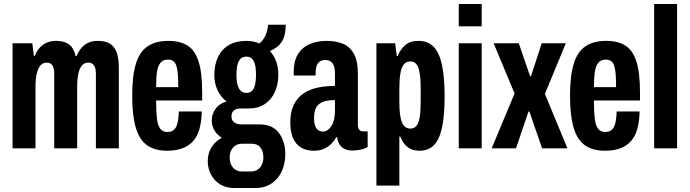

<svg xmlns="http://www.w3.org/2000/svg" viewBox="-20 -744 3459 963"><path d="M43 0V-527H142L150 -463H154Q165 -490 181 -506.5Q197 -523 217 -531Q237 -539 262 -539Q303 -539 327 -520.5Q351 -502 359 -463H364Q376 -490 391 -506.5Q406 -523 426 -531Q446 -539 471 -539Q509 -539 532 -524.5Q555 -510 565.5 -480Q576 -450 576 -404V0H461V-370Q461 -383 459.5 -393.5Q458 -404 453.5 -412.5Q449 -421 441.5 -425.5Q434 -430 423 -430Q404 -430 391.5 -416Q379 -402 373 -375Q367 -348 367 -307V0H252V-370Q252 -383 250.5 -393.5Q249 -404 245 -412.5Q241 -421 233.5 -425.5Q226 -430 214 -430Q195 -430 183 -416Q171 -402 164.5 -375Q158 -348 158 -307V0Z M819 12Q756 12 717.5 -15.5Q679 -43 661 -104Q643 -165 643 -263Q643 -365 662 -425.5Q681 -486 721.5 -512.5Q762 -539 825 -539Q883 -539 920.5 -515.5Q958 -492 976 -435.5Q994 -379 994 -279V-240H763Q763 -185 767 -150Q771 -115 783.5 -98.5Q796 -82 820 -82Q834 -82 844.5 -87.5Q855 -93 862 -105Q869 -117 872.5 -137Q876 -157 877 -185H992Q991 -135 980.5 -97.5Q970 -60 948.5 -36Q927 -12 894.5 0Q862 12 819 12ZM763 -307H874Q874 -345 872 -371.5Q870 -398 864.5 -414.5Q859 -431 848.5 -438Q838 -445 822 -445Q798 -445 785 -429.5Q772 -414 767.5 -383.5Q763 -353 763 -307Z M1154 199Q1114 199 1084.5 181Q1055 163 1038.5 132Q1022 101 1022 64Q1022 25 1041 -5.5Q1060 -36 1093 -53Q1068 -68 1055 -91Q1042 -114 1042 -140Q1042 -171 1060.5 -197.5Q1079 -224 1116 -235Q1086 -259 1070.5 -293Q1055 -327 1055 -367Q1055 -419 1073.5 -458Q1092 -497 1128 -518Q1164 -539 1216 -539Q1235 -539 1251.5 -535.5Q1268 -532 1281 -526Q1298 -539 1309.5 -562Q1321 -585 1325 -620H1413Q1413 -579 1402.5 -553Q1392 -527 1373.5 -512Q1355 -497 1334 -488Q1355 -465 1365.5 -435Q1376 -405 1376 -370Q1376 -321 1358.5 -282.5Q1341 -244 1308 -222Q1275 -200 1228 -200H1186Q1166 -200 1153.5 -190.5Q1141 -181 1141 -159Q1141 -140 1155 -130Q1169 -120 1190 -120H1283Q1347 -120 1379 -77Q1411 -34 1411 29Q1411 75 1394 113.5Q1377 152 1343 175.5Q1309 199 1259 199ZM1192 116H1239Q1258 116 1272 107Q1286 98 1293.5 81.5Q1301 65 1301 46Q1301 14 1286 -4.5Q1271 -23 1244 -23H1192Q1166 -23 1149 -4Q1132 15 1132 46Q1132 77 1148.5 96.5Q1165 116 1192 116ZM1216 -278Q1241 -278 1252.5 -300Q1264 -322 1264 -369Q1264 -416 1252.5 -438Q1241 -460 1216 -460Q1190 -460 1178 -438Q1166 -416 1166 -369Q1166 -338 1171.5 -318Q1177 -298 1188 -288Q1199 -278 1216 -278Z M1554 12Q1526 12 1504 3Q1482 -6 1466.5 -24Q1451 -42 1443.5 -69.5Q1436 -97 1436 -132Q1436 -172 1448 -205Q1460 -238 1486 -262.5Q1512 -287 1555.5 -300Q1599 -313 1660 -313V-379Q1660 -399 1655 -413Q1650 -427 1639 -435Q1628 -443 1613 -443Q1592 -443 1581 -433.5Q1570 -424 1566.5 -408.5Q1563 -393 1563 -374V-365H1454Q1453 -369 1453 -373.5Q1453 -378 1453 -383Q1453 -437 1474 -471.5Q1495 -506 1532.5 -522.5Q1570 -539 1619 -539Q1664 -539 1699 -525Q1734 -511 1754.5 -475Q1775 -439 1775 -373V-118Q1775 -102 1781.5 -93.5Q1788 -85 1802 -85H1824V-6Q1808 2 1788 6.5Q1768 11 1748 11Q1724 11 1707.5 2.5Q1691 -6 1682 -21.5Q1673 -37 1671 -56H1666Q1656 -37 1641 -22Q1626 -7 1605 2.5Q1584 12 1554 12ZM1600 -84Q1612 -84 1623 -91.5Q1634 -99 1642.5 -112.5Q1651 -126 1655.5 -145Q1660 -164 1660 -189V-242Q1615 -242 1592.5 -230Q1570 -218 1562.5 -197.5Q1555 -177 1555 -152Q1555 -130 1560 -115Q1565 -100 1575 -92Q1585 -84 1600 -84Z M1868 187V-527H1962L1970 -463H1975Q1987 -495 2011.5 -517Q2036 -539 2079 -539Q2126 -539 2154.5 -510Q2183 -481 2196.5 -419.5Q2210 -358 2210 -259Q2210 -164 2197 -104Q2184 -44 2156.5 -16Q2129 12 2084 12Q2059 12 2040.5 3.5Q2022 -5 2009 -21Q1996 -37 1988 -59H1983V187ZM2038 -99Q2057 -99 2068.5 -112.5Q2080 -126 2085 -156Q2090 -186 2090 -235V-299Q2090 -347 2085 -377Q2080 -407 2069 -421.5Q2058 -436 2038 -436Q2017 -436 2005 -420.5Q1993 -405 1988 -375Q1983 -345 1983 -299V-235Q1983 -199 1986 -173.5Q1989 -148 1995.5 -131.5Q2002 -115 2013 -107Q2024 -99 2038 -99Z M2281 -612V-724H2396V-612ZM2281 0V-527H2396V0Z M2446 0 2561 -275 2456 -527H2582L2639 -361H2643L2697 -527H2818L2713 -273L2826 0H2699L2635 -185H2631L2568 0Z M3015 12Q2952 12 2913.5 -15.5Q2875 -43 2857 -104Q2839 -165 2839 -263Q2839 -365 2858 -425.5Q2877 -486 2917.5 -512.5Q2958 -539 3021 -539Q3079 -539 3116.5 -515.5Q3154 -492 3172 -435.5Q3190 -379 3190 -279V-240H2959Q2959 -185 2963 -150Q2967 -115 2979.5 -98.5Q2992 -82 3016 -82Q3030 -82 3040.5 -87.5Q3051 -93 3058 -105Q3065 -117 3068.5 -137Q3072 -157 3073 -185H3188Q3187 -135 3176.5 -97.5Q3166 -60 3144.5 -36Q3123 -12 3090.5 0Q3058 12 3015 12ZM2959 -307H3070Q3070 -345 3068 -371.5Q3066 -398 3060.5 -414.5Q3055 -431 3044.5 -438Q3034 -445 3018 -445Q2994 -445 2981 -429.5Q2968 -414 2963.5 -383.5Q2959 -353 2959 -307Z M3261 0V-724H3376V0Z"/></svg>

Font: Archivo ExtraCondensed
Style: Bold
Weight: 700
Width: 2
Designer: Hector Gatti
Foundry: Omnibus-Type
Version: Version 2.001